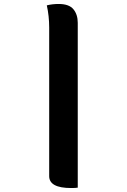

<svg xmlns="http://www.w3.org/2000/svg" viewBox="-20 -785 640 968"><path d="M216 -758Q244 -765 276 -765Q328 -765 350 -738.5Q372 -712 372 -670V161Q367 162 358.5 162.5Q350 163 339 163Q228 163 228 103V-646Q228 -704 216 -758Z"/></svg>

Font: Recursive Mn Csl St
Style: Bold
Weight: 700
Monospace: yes
Version: Version 1.079;hotconv 1.0.112;makeotfexe 2.5.65598; ttfautoh